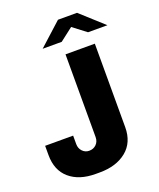

<svg xmlns="http://www.w3.org/2000/svg" viewBox="-161 -982 899 1089"><g transform="rotate(-20 288.0 -437.5)"><path d="M473 -182Q473 -90 411.5 -40Q350 10 250 10H225Q126 10 68 -40Q10 -90 10 -182V-238H179V-187Q179 -161 195.5 -143.5Q212 -126 236 -126Q262 -126 279 -143Q296 -160 296 -187V-686H473ZM379 -821 300 -760H185L323 -885H438L576 -760H459Z"/></g></svg>

Font: Chivo ExtraBold
Style: Regular
Weight: 800
Designer: Hector Gatti
Foundry: Omnibus-Type
Version: Version 1.007